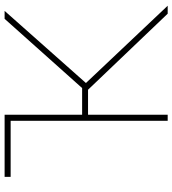

<svg xmlns="http://www.w3.org/2000/svg" viewBox="23 -774 751 837"><g transform="rotate(-90 398.5 -355.5)"><path d="M757.3 0C757.3 0 792 0 792 0C792 0 455.1 -356.4 455.1 -356.4C455.1 -356.4 769.5 -710.9 769.5 -710.9C769.5 -710.9 734.9 -710.9 734.9 -710.9C734.9 -710.9 433.1 -373 433.1 -373C433.1 -373 316.9 -373 316.9 -373C316.9 -373 316.9 -710.9 316.9 -710.9C316.9 -710.9 45.9 -710.9 45.9 -710.9C45.9 -710.9 45.9 -684.6 45.9 -684.6C45.9 -684.6 290.5 -684.6 290.5 -684.6C290.5 -684.6 290.5 0 290.5 0C290.5 0 316.9 0 316.9 0C316.9 0 316.9 -347.2 316.9 -347.2C316.9 -347.2 425.8 -347.2 425.8 -347.2C425.8 -347.2 757.3 0 757.3 0Z"/></g></svg>

Font: WOX
Style: Regular
Weight: 500
Designer: Google
Foundry: ""
Version: ""